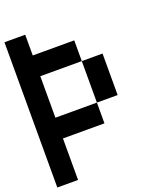

<svg xmlns="http://www.w3.org/2000/svg" viewBox="-156 -981 938 1087"><g transform="rotate(-20 312.5 -437.5)"><path d="M0 0V-875H125V-750H375V-625H125V-375H375V-250H125V0ZM375 -625H500V-375H375Z"/></g></svg>

Font: Galmuri7 Regular
Style: Regular
Weight: 400
Designer: Lee Minseo (quiple)
Version: Version 2.399;hotconv 1.1.1;makeotfexe 2.6.0 DEVELOPMENT